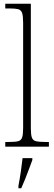

<svg xmlns="http://www.w3.org/2000/svg" viewBox="-20 -780 288 1021"><path d="M8 0V-25H26Q60 -25 76 -29Q92 -33 97.5 -48.5Q103 -64 103 -98V-660Q103 -695 97.5 -711Q92 -727 77 -731Q62 -735 34 -735H8V-760H144V-98Q144 -64 149.5 -48.5Q155 -33 171.5 -29Q188 -25 221 -25H240V0ZM78 208Q85 172 90.5 134.5Q96 97 100 61H152V71Q144 92 134 119.5Q124 147 113 174Q102 201 93 221H78Z"/></svg>

Font: Noto Serif SemiCondensed ExtraLight
Style: Regular
Weight: 200
Width: 4
Designer: Monotype Design Team
Foundry: Monotype Imaging Inc.
Version: Version 2.014